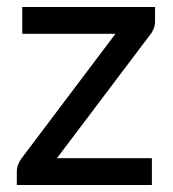

<svg xmlns="http://www.w3.org/2000/svg" viewBox="-20 -528 494 548"><path d="M422.5 -467Q422.5 -456.5 418.8 -446.5Q415 -436.5 409 -429.5L142.5 -76.5H413.5V0H28V-41Q28 -48 31.5 -57.8Q35 -67.5 41.5 -76L309.5 -431.5H43.5V-508H422.5Z"/></svg>

Font: Lato 2
Style: Regular
Weight: 500
Designer: Lukasz Dziedzic with Adam Twardoch and Botio Nikoltchev
Foundry: tyPoland Lukasz Dziedzic
Version: Version 2.015; 2015-08-06; http://www.latofonts.com/